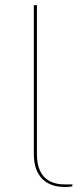

<svg xmlns="http://www.w3.org/2000/svg" viewBox="-20 -720 316 746"><path d="M111.5 -700H123.5V-121Q123.5 -62.5 151.2 -33Q179 -3.5 232 -3.5H261.5V1.5Q261.5 2.5 260.8 3.2Q260 4 257 4.8Q254 5.5 248 6Q242 6.5 231.5 6.5Q174 6.5 142.8 -26.5Q111.5 -59.5 111.5 -121Z"/></svg>

Font: Lato Hairline
Style: Regular
Weight: 100
Designer: Lukasz Dziedzic
Foundry: tyPoland Lukasz Dziedzic
Version: Version 2.007; 2014-02-27